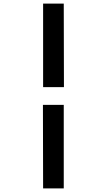

<svg xmlns="http://www.w3.org/2000/svg" viewBox="-20 -855 590 1060"><path d="M218 -374V-835H332L333 -374ZM218 185 217 -276H332V185Z"/></svg>

Font: Lode
Style: Bold Italic
Weight: 700
Italic angle: -11°
Monospace: yes
Designer: Belleve Invis
Foundry: Belleve Invis
Version: Version 29.2.0; ttfautohint (v1.8.3)